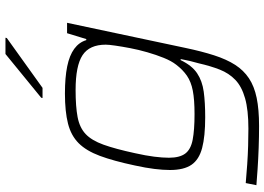

<svg xmlns="http://www.w3.org/2000/svg" viewBox="-156 -626 991 720"><g transform="rotate(-90 340.0 -265.5)"><path d="M228 210Q188 210 146 208.5Q104 207 67 204.5Q30 202 6 200L14 160Q47 163 83.5 165.5Q120 168 154.5 169Q189 170 218 170Q288 170 332 157.5Q376 145 401 121Q426 97 439.5 62.5Q453 28 463 -16Q468 -33 472 -50Q476 -67 479 -84H475Q455 -42 426 -22.5Q397 -3 356.5 2.5Q316 8 261 8Q189 8 145.5 -3.5Q102 -15 82.5 -43.5Q63 -72 63 -124Q63 -150 67 -182.5Q71 -215 80 -256Q97 -336 116 -387Q135 -438 163.5 -466.5Q192 -495 237 -506.5Q282 -518 350 -518Q410 -518 451.5 -509.5Q493 -501 517.5 -483Q542 -465 550 -438H554L576 -510H615L521 -67Q508 -5 493 41.5Q478 88 457.5 120Q437 152 407 172Q377 192 333.5 201Q290 210 228 210ZM273 -32Q327 -32 360.5 -38.5Q394 -45 416.5 -60.5Q439 -76 458 -101Q472 -119 483.5 -147.5Q495 -176 504.5 -209Q514 -242 520 -273.5Q526 -305 529.5 -329.5Q533 -354 533 -365Q533 -426 493.5 -452Q454 -478 363 -478Q301 -478 261.5 -470.5Q222 -463 198 -440.5Q174 -418 158 -373.5Q142 -329 126 -255Q117 -215 113 -183.5Q109 -152 109 -128Q109 -88 124.5 -67Q140 -46 176.5 -39Q213 -32 273 -32ZM333 -602 334 -607 498 -741H559L558 -736L371 -602Z"/></g></svg>

Font: Saira Expanded ExtraLight
Style: Italic
Weight: 250
Width: 7
Italic angle: -12°
Designer: Hector Gatti with collaboration of the Omnibus-Type team
Foundry: Omnibus-Type
Version: Version 1.101